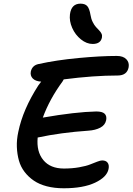

<svg xmlns="http://www.w3.org/2000/svg" viewBox="-20 -1013 718 1040"><path d="M481.9 -774.9Q449.2 -774.9 418.5 -799.6Q387.7 -824.2 371.1 -861.8Q354.5 -899.4 358.9 -935.1Q366.2 -993.2 416 -993.2Q440.9 -993.2 452.6 -980Q464.4 -966.8 470.2 -932.1Q473.6 -910.6 482.2 -893.6Q490.7 -876.5 499.8 -866.7Q508.8 -856.9 517.3 -848.1Q525.9 -839.4 530 -830.3Q534.2 -821.3 532.2 -810.1Q525.4 -774.9 481.9 -774.9ZM325.2 6.8Q274.9 6.8 233.6 -3.9Q192.4 -14.6 163.1 -34.7Q133.8 -54.7 112.8 -82.3Q91.8 -109.9 82.3 -144Q72.8 -178.2 71.3 -217.3Q69.8 -256.3 79.1 -298.8Q104 -420.4 188 -550.8Q190.4 -554.2 195.6 -560.8Q200.7 -567.4 203.1 -570.8Q171.9 -572.8 157.2 -588.1Q142.6 -603.5 147 -626Q154.8 -658.7 188 -666Q285.6 -687.5 404.8 -698.7Q523.9 -710 612.8 -710Q647 -710 664.1 -692.4Q681.2 -674.8 676.8 -648.9Q668.5 -604 617.2 -604Q487.3 -604 325.2 -583Q321.3 -574.7 318.8 -571.8Q248.5 -476.1 211.9 -376Q388.2 -406.7 501 -409.2Q534.2 -409.2 546.6 -397.2Q559.1 -385.3 555.2 -362.8Q549.8 -335.4 523.2 -321.5Q496.6 -307.6 459 -305.2Q309.1 -294.9 184.1 -268.1Q176.8 -191.9 214.6 -146Q252.4 -100.1 326.2 -100.1Q370.6 -100.1 408.9 -106.9Q447.3 -113.8 467.8 -122.1Q488.3 -130.4 506.3 -137.2Q524.4 -144 533.2 -144Q554.2 -144 563.2 -131.3Q572.3 -118.7 567.9 -97.2Q559.1 -53.7 494.9 -23.4Q430.7 6.8 325.2 6.8Z"/></svg>

Font: Shantell Sans Normal
Style: Italic
Weight: 500
Italic angle: -11.31°
Designer: Stephen Nixon, Anya Danilova, Shantell Martin
Foundry: Arrow Type
Version: Version 1.006;[559af2be0]